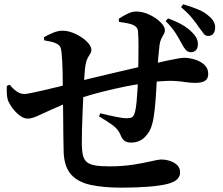

<svg xmlns="http://www.w3.org/2000/svg" viewBox="-20 -842 1040 897"><path d="M828.2 -639.2Q816.6 -661.8 800.3 -687.4Q783.9 -713 754 -743.5L764.9 -756.1Q802.1 -742.7 831.2 -726.2Q860.3 -709.7 879.2 -689.1Q894.3 -673.7 899.6 -660.6Q904.9 -647.6 904.4 -633.6Q904.1 -615.3 894.1 -606.2Q884.1 -597.2 870 -598.2Q856.4 -599.2 847.2 -609.8Q838.1 -620.4 828.2 -639.2ZM909.1 -714.9Q897.5 -733 877.3 -757.5Q857.2 -782.1 825.8 -808.4L835.9 -822.1Q876.8 -809.6 905.8 -797.8Q934.8 -786 955.2 -767.4Q972.8 -753.5 979.8 -737.8Q986.8 -722.2 984.8 -710.4Q984.6 -694.7 976.2 -684.3Q967.9 -673.8 951.6 -674.1Q938.9 -674.3 930.2 -686.2Q921.4 -698.1 909.1 -714.9ZM186.7 -653.5 184.9 -668Q203.8 -678.7 227.1 -688.6Q250.5 -698.5 271.7 -698.5Q294.8 -698.5 318.8 -689.4Q342.8 -680.3 362.8 -666.5Q382.7 -652.7 394.8 -637.6Q406.8 -622.6 406.8 -609.9Q406.8 -599 401.5 -590.9Q396.2 -582.9 390 -571.9Q383.8 -561 379.9 -541Q376.7 -523.4 374.6 -491.7Q372.5 -460 370.5 -421.9Q368.1 -375.9 366.1 -326Q364.1 -276.2 363 -234.1Q361.9 -192 362.2 -167.5Q362.8 -135.4 367.8 -115.4Q372.8 -95.4 386.1 -84.5Q399.4 -73.6 424.5 -69.2Q449.6 -64.8 490.4 -64.8Q552.9 -64.8 603.5 -72.9Q654 -81 687.5 -88.9Q721.1 -96.8 731.8 -96.8Q754.1 -96.8 774.4 -90.1Q794.8 -83.5 808.1 -70.3Q821.4 -57.2 821.4 -36Q821.4 -17.2 806.9 -3.8Q792.5 9.6 761.5 17.5Q729.2 25.7 673.6 30.2Q618.1 34.7 547.4 34.7Q462.8 34.7 403.7 21.8Q344.6 9 312.8 -26Q281 -61 277.5 -127.6Q276.5 -159.8 276 -203.1Q275.5 -246.4 275.1 -296Q274.8 -345.5 274 -397.3Q273.6 -452.7 272.5 -505.3Q271.4 -557.8 267.9 -592.9Q266.2 -614.1 261.4 -622.8Q256.7 -631.5 245.4 -637.7Q232.9 -644.6 217.5 -647.5Q202.1 -650.3 186.7 -653.5ZM536.2 -739.7 534.5 -753.9Q554.8 -767.8 576.4 -778Q597.9 -788.2 616 -788.2Q647.2 -788.2 678.3 -773.3Q709.5 -758.5 729.9 -738.2Q750.4 -717.9 750.4 -700.8Q750.4 -690.9 744.8 -681.7Q739.2 -672.6 733.4 -660.8Q727.6 -649 725.1 -630.3Q721.9 -603.5 718.9 -567.8Q715.8 -532.2 713.8 -491.8Q712.1 -459.4 709.6 -415.4Q707.1 -371.5 702.7 -330.4Q698.4 -289.3 691.2 -263.1Q682 -226.2 656.2 -201Q630.4 -175.9 592.1 -175.9Q573.4 -175.9 562.1 -183.8Q550.7 -191.8 542.7 -212.3Q532.2 -239.1 503.2 -259.5Q474.2 -279.9 443 -298L448.1 -312.7Q485.7 -303.5 520.9 -296.4Q556.2 -289.4 570.6 -289.4Q586.9 -289.4 596.2 -293.9Q605.6 -298.4 611 -320.1Q615.3 -336.2 618.2 -367.3Q621.1 -398.3 622.9 -431.7Q624.6 -465 624.6 -486.1Q625.6 -511.8 626.4 -550.3Q627.1 -588.8 627 -628.3Q626.8 -667.7 624.8 -694.5Q623.8 -718.9 594 -728.5Q580.3 -732.7 566.7 -735Q553 -737.2 536.2 -739.7ZM322.3 -371.6Q260.2 -348.7 219.4 -329.5Q178.6 -310.4 152.9 -299.2Q127.3 -288 110.4 -288Q85.5 -288 59.7 -312.6Q33.9 -337.3 19.2 -368.4Q13.3 -382.2 12.2 -400.9Q11.1 -419.6 11.8 -440.8L25.4 -446.1Q41.5 -426.3 58.4 -414.6Q75.3 -402.8 93.8 -402.8Q103 -402.8 128.6 -408.1Q154.2 -413.4 188.2 -421.2Q222.3 -428.9 257.1 -437.8Q291.9 -446.7 320.4 -454.3Q352.2 -463.1 397.4 -474.3Q442.7 -485.5 492.7 -496.9Q542.6 -508.3 588.7 -519.4Q634.9 -530.5 668.1 -537.8Q724.2 -550.9 759 -558.4Q793.8 -565.9 812.7 -568.9Q831.6 -572 839 -572Q864.6 -572 891 -563.7Q917.4 -555.5 935.1 -538.9Q952.8 -522.2 952.8 -497.1Q952.8 -473 936.9 -463.9Q920.9 -454.8 893 -454.8Q869.2 -454.8 848.1 -458.2Q827 -461.6 798.6 -463.6Q770.2 -465.7 725.3 -462Q681.3 -458 627.7 -449.2Q574 -440.4 518.6 -427.8Q463.2 -415.3 412.1 -401.1Q361.1 -386.9 322.3 -371.6Z"/></svg>

Font: Noto Serif KR
Style: Regular
Weight: 200
Designer: Ryoko NISHIZUKA 西塚涼子 (kana & ideographs); Frank Grießhammer (Latin, Greek & Cyrillic); Wenlong ZHANG 张文龙 (bopomofo); San
Foundry: Adobe
Version: Version 2.001;hotconv 1.1.0;makeotfexe 2.6.0